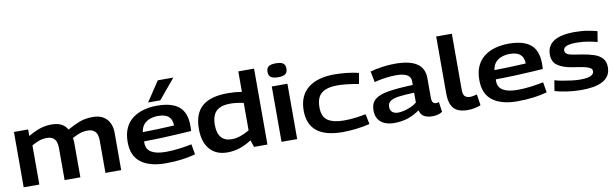

<svg xmlns="http://www.w3.org/2000/svg" viewBox="-48 -1314 5933 1848"><g transform="rotate(-10 2918.0 -390.0)"><path d="M69 0V-541H208V-477Q266 -511 320.5 -530Q375 -549 435 -549Q498 -549 534.5 -528.5Q571 -508 591 -472Q652 -507 709.5 -529Q767 -551 839 -551Q905 -551 945 -525Q985 -499 1003.5 -457.5Q1022 -416 1022 -371V0H868V-320Q868 -346 860.5 -371.5Q853 -397 831 -414Q809 -431 768 -431Q723 -431 685.5 -416Q648 -401 617 -385Q621 -372 622 -358.5Q623 -345 623 -333V0H469V-319Q469 -345 461 -370.5Q453 -396 431.5 -412.5Q410 -429 369 -429Q329 -429 294.5 -416.5Q260 -404 222 -383V0Z M1456 10Q1302 10 1216 -54Q1130 -118 1130 -255Q1130 -335 1156.5 -391.5Q1183 -448 1230 -483Q1277 -518 1338 -534.5Q1399 -551 1468 -551Q1612 -551 1682 -492.5Q1752 -434 1752 -306Q1752 -297 1751.5 -282.5Q1751 -268 1750 -254Q1711 -251 1643.5 -247Q1576 -243 1485.5 -239Q1395 -235 1288 -234Q1287 -230 1287 -226Q1287 -222 1287 -218Q1287 -156 1336 -127Q1385 -98 1476 -98Q1538 -98 1605 -106.5Q1672 -115 1731 -127L1748 -26Q1687 -9 1614.5 0.5Q1542 10 1456 10ZM1290 -324Q1359 -325 1421.5 -327Q1484 -329 1530.5 -331.5Q1577 -334 1598 -335Q1596 -395 1563 -423.5Q1530 -452 1460 -452Q1422 -452 1386 -440.5Q1350 -429 1324 -401.5Q1298 -374 1290 -324ZM1390 -596 1519 -790H1671L1509 -596Z M2320 2 2297 -66Q2234 -26 2177.5 -8Q2121 10 2060 10Q1950 10 1888.5 -60.5Q1827 -131 1827 -260Q1827 -409 1908.5 -480Q1990 -551 2160 -551Q2228 -551 2297 -540V-740H2451V2ZM2296 -164V-432Q2260 -440 2227 -444Q2194 -448 2165 -448Q2074 -448 2029.5 -406Q1985 -364 1985 -270Q1985 -189 2020.5 -148.5Q2056 -108 2122 -108Q2162 -108 2204 -121.5Q2246 -135 2296 -164Z M2666 -618Q2616 -618 2594.5 -634.5Q2573 -651 2573 -686Q2573 -722 2594 -738Q2615 -754 2666 -754Q2716 -754 2737 -738Q2758 -722 2758 -686Q2758 -651 2737 -634.5Q2716 -618 2666 -618ZM2589 0V-541H2742V0Z M2851 -258Q2851 -402 2942.5 -476.5Q3034 -551 3201 -551Q3259 -551 3323.5 -544Q3388 -537 3438 -524L3420 -419Q3366 -429 3310.5 -435.5Q3255 -442 3209 -442Q3112 -442 3059 -402Q3006 -362 3006 -262Q3006 -169 3061.5 -133.5Q3117 -98 3216 -98Q3268 -98 3321.5 -104Q3375 -110 3432 -121L3452 -22Q3392 -7 3321.5 1.5Q3251 10 3186 10Q2851 10 2851 -258Z M3513 -144Q3513 -214 3556.5 -250Q3600 -286 3691.5 -300.5Q3783 -315 3928 -320V-357Q3928 -440 3783 -440Q3739 -440 3681.5 -432.5Q3624 -425 3572 -411L3551 -518Q3608 -533 3670.5 -542Q3733 -551 3792 -551Q3937 -551 4007.5 -504Q4078 -457 4078 -359V-173Q4078 -135 4089 -122Q4100 -109 4119 -109Q4125 -109 4132.5 -110Q4140 -111 4147 -114L4161 -16Q4120 10 4064 10Q4016 10 3984 -7Q3952 -24 3940 -70Q3889 -33 3828 -11.5Q3767 10 3688 10Q3639 10 3599.5 -6Q3560 -22 3536.5 -56Q3513 -90 3513 -144ZM3667 -152Q3667 -117 3688 -99.5Q3709 -82 3745 -82Q3770 -82 3803 -90Q3836 -98 3869.5 -112.5Q3903 -127 3928 -148V-244Q3841 -241 3783 -234Q3725 -227 3696 -208Q3667 -189 3667 -152Z M4384 -740V-193Q4384 -142 4403.5 -126.5Q4423 -111 4452 -111Q4467 -111 4484 -114.5Q4501 -118 4520 -123L4536 -14Q4509 -4 4477 3Q4445 10 4408 10Q4352 10 4312.5 -7.5Q4273 -25 4252 -67Q4231 -109 4231 -183V-740Z M4893 10Q4739 10 4653 -54Q4567 -118 4567 -255Q4567 -335 4593.5 -391.5Q4620 -448 4667 -483Q4714 -518 4775 -534.5Q4836 -551 4905 -551Q5049 -551 5119 -492.5Q5189 -434 5189 -306Q5189 -297 5188.5 -282.5Q5188 -268 5187 -254Q5148 -251 5080.5 -247Q5013 -243 4922.5 -239Q4832 -235 4725 -234Q4724 -230 4724 -226Q4724 -222 4724 -218Q4724 -156 4773 -127Q4822 -98 4913 -98Q4975 -98 5042 -106.5Q5109 -115 5168 -127L5185 -26Q5124 -9 5051.5 0.5Q4979 10 4893 10ZM4727 -324Q4796 -325 4858.5 -327Q4921 -329 4967.5 -331.5Q5014 -334 5035 -335Q5033 -395 5000 -423.5Q4967 -452 4897 -452Q4859 -452 4823 -440.5Q4787 -429 4761 -401.5Q4735 -374 4727 -324Z M5261 -25 5278 -128Q5306 -119 5349.5 -111Q5393 -103 5440 -97Q5487 -91 5527 -91Q5660 -91 5660 -150Q5660 -173 5634 -185.5Q5608 -198 5564 -206Q5520 -214 5466 -222Q5379 -236 5328.5 -271Q5278 -306 5278 -377Q5278 -551 5550 -551Q5621 -551 5678 -541Q5735 -531 5769 -521L5752 -418Q5721 -427 5665.5 -437Q5610 -447 5549 -447Q5488 -447 5454.5 -434.5Q5421 -422 5421 -393Q5421 -369 5442 -357Q5463 -345 5501 -339Q5539 -333 5589 -325Q5651 -315 5700 -298.5Q5749 -282 5778 -250Q5807 -218 5807 -163Q5807 -112 5784 -78.5Q5761 -45 5721 -25.5Q5681 -6 5629 2Q5577 10 5519 10Q5450 10 5381 0Q5312 -10 5261 -25Z"/></g></svg>

Font: Georama Extended SemiBold
Style: Regular
Weight: 600
Width: 7
Designer: Jean-Baptiste Levee
Foundry: Production Type
Version: Version 1.000